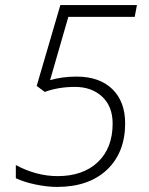

<svg xmlns="http://www.w3.org/2000/svg" viewBox="-20 -734 591 764"><path d="M284.2 -429.2Q376 -429.2 427 -379.4Q478 -329.6 478 -243.2Q478 -127.4 405.8 -58.6Q333 9.8 207 9.8Q167.5 9.8 120.8 0Q74.2 -9.8 43 -24.9V-77.1Q125.5 -33.2 209 -33.2Q310.5 -33.2 369.4 -89.1Q428.2 -145 428.2 -242.2Q428.2 -310.5 386.5 -349.4Q344.7 -388.2 278.6 -388.2Q212.4 -388.2 158.2 -368.2L126 -392.1L220.2 -713.9H524.9L516.1 -667H252L179.2 -415Q227.5 -429.2 284.2 -429.2Z"/></svg>

Font: Open Sans Hebrew Light
Style: Italic
Weight: 300
Italic angle: -12°
Foundry: Ascender Corporation, Yanek Iontef
Version: Version 2.001;PS 002.001;hotconv 1.0.70;makeotf.lib2.5.58329